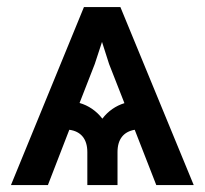

<svg xmlns="http://www.w3.org/2000/svg" viewBox="-20 -536 593 556"><path d="M370.1 -160.2 432.6 0H541L328.6 -515.6H223.1L11.7 0H118.7L180.7 -160.2C213.9 -155.8 232.9 -133.8 232.9 -95.7V0H320.3V-95.7C320.3 -133.3 338.4 -154.8 370.1 -160.2ZM210.4 -237.8 254.4 -350.6 275.4 -414.6 295.9 -350.6 340.3 -237.3C315.4 -229.5 293.5 -214.8 276.4 -192.4C258.8 -215.3 235.8 -230.5 210.4 -237.8Z"/></svg>

Font: Inteeer Medium
Style: Regular
Weight: 500
Designer: Rasmus Andersson
Foundry: rsms
Version: Version 4.001;Glyphs 3.4 (3402)